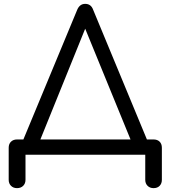

<svg xmlns="http://www.w3.org/2000/svg" viewBox="-20 -801 883 994"><path d="M168 -27 94 -62 380 -751Q393 -781 421 -781Q451 -781 462 -751L748 -61L677 -27L411 -677H431ZM68 173Q49 173 37 161Q25 149 25 130V-36Q25 -56 37 -67.5Q49 -79 68 -79H775Q795 -79 806.5 -67.5Q818 -56 818 -36V130Q818 149 806.5 161Q795 173 775 173Q756 173 744 161Q732 149 732 130V0H112V130Q112 149 100 161Q88 173 68 173Z"/></svg>

Font: Comfortaa Medium
Style: Regular
Weight: 500
Designer: Johan Aakerlund
Foundry: Johan Aakerlund
Version: Version 3.104; ttfautohint (v1.8.1.43-b0c9)